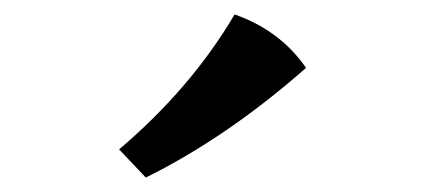

<svg xmlns="http://www.w3.org/2000/svg" viewBox="-20 -752 589 266"><path d="M404 -658Q295 -562 182 -506L145 -545Q245 -630 305 -732Q368 -710 404 -658Z"/></svg>

Font: Asul
Style: Bold
Weight: 700
Designer: Mariela Monsalve
Foundry: Mariela Monsalve
Version: Version 1.002